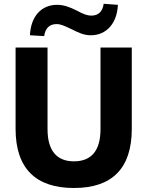

<svg xmlns="http://www.w3.org/2000/svg" viewBox="-20 -966 766 998"><path d="M364.3 11.2C562 11.2 665 -89.8 665 -296.4V-718.8H502.4V-294.4C502.4 -183.1 455.1 -127.4 364.3 -127.4C274.9 -127.4 227.1 -183.1 227.1 -294.4V-718.8H61V-296.4C61 -89.8 166.5 11.2 364.3 11.2ZM209.5 -778.3C215.3 -818.8 236.3 -840.8 274.4 -840.8C295.9 -840.8 314.5 -831.5 346.2 -816.9C388.2 -795.9 415.5 -782.7 452.1 -782.7C531.2 -782.7 588.4 -842.3 592.8 -940.9L519 -946.3C513.2 -906.2 492.2 -884.8 454.1 -884.8C434.6 -884.8 412.6 -892.6 379.9 -910.6C340.3 -930.7 309.6 -940.9 276.4 -940.9C197.3 -940.9 140.1 -883.8 135.7 -782.7Z"/></svg>

Font: Winston ExtraBold
Style: Regular
Weight: 800
Designer: Vernon Adams, Kim Jin-seong, David Berlow, Cristiano Sobral
Foundry: The Winston Project Authors
Version: Version 3.004